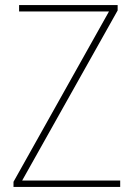

<svg xmlns="http://www.w3.org/2000/svg" viewBox="-20 -734 525 754"><path d="M452 0V-25H67L442 -693V-714H55V-689H408L33 -20V0Z"/></svg>

Font: Noto Sans Arabic UI SmCn Th
Style: Regular
Weight: 100
Width: 4
Designer: Monotype Design Team, Nadine Chahine and Nizar Qandah
Foundry: Monotype Imaging Inc.
Version: Version 2.010